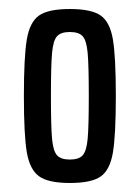

<svg xmlns="http://www.w3.org/2000/svg" viewBox="-20 -716 309 426"><path d="M33 -503Q33 -590 39.5 -628.5Q46 -667 66.5 -681.5Q87 -696 135 -696Q183 -696 203.5 -681.5Q224 -667 230.5 -628.5Q237 -590 237 -503Q237 -416 230.5 -377.5Q224 -339 203.5 -324.5Q183 -310 135 -310Q87 -310 66.5 -325Q46 -340 39.5 -378Q33 -416 33 -503ZM177 -503Q177 -571 174.5 -598.5Q172 -626 163.5 -635.5Q155 -645 135 -645Q115 -645 106.5 -635.5Q98 -626 95.5 -598.5Q93 -571 93 -503Q93 -435 95.5 -408Q98 -381 106.5 -371.5Q115 -362 135 -362Q155 -362 163.5 -371.5Q172 -381 174.5 -408Q177 -435 177 -503Z"/></svg>

Font: Saira Ultra Condensed Medium
Style: Regular
Weight: 500
Width: 1
Designer: Hector Gatti with collaboration of the Omnibus-Type team
Foundry: Omnibus-Type
Version: Version 1.001; ttfautohint (v1.8)